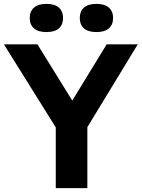

<svg xmlns="http://www.w3.org/2000/svg" viewBox="-46 -968 729 988"><path d="M241 0V-379L274 -259.5L-26 -740H146.5L349 -413H303L503 -740H663L370.5 -259.5L403.5 -376.5V0ZM450 -803Q407.5 -803 386 -822Q364.5 -841 364.5 -875.5Q364.5 -909.5 386 -928.8Q407.5 -948 450 -948Q492.5 -948 514.2 -928.8Q536 -909.5 536 -875.5Q536 -841 514.2 -822Q492.5 -803 450 -803ZM193 -803Q150.5 -803 128.8 -822Q107 -841 107 -875.5Q107 -909.5 128.8 -928.8Q150.5 -948 193 -948Q235.5 -948 257 -928.8Q278.5 -909.5 278.5 -875.5Q278.5 -841 257 -822Q235.5 -803 193 -803Z"/></svg>

Font: Encode Sans SC Condensed Thin
Style: Bold
Weight: 700
Version: Version 3.002